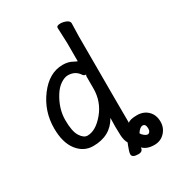

<svg xmlns="http://www.w3.org/2000/svg" viewBox="-215 -835 1046 1156"><g transform="rotate(-30 307.5 -256.5)"><path d="M402.8 202.1Q358.9 202.1 358.9 178.2Q358.9 169.9 363 156Q367.2 142.1 373 127.9Q378.9 113.8 380.9 107.9Q367.2 85 365.5 50Q363.8 15.1 363.8 -12.2L365.2 -71.8Q312 23.9 191.9 23.9Q126 23.9 83 -31.5Q40 -86.9 40 -186Q40 -305.2 110.6 -398.7Q181.2 -492.2 274.9 -492.2Q314 -492.2 341.8 -476.1Q360.8 -465.8 365.2 -465.8Q366.2 -465.8 366.2 -466.8L365.2 -469.2V-592.8L360.8 -699.2Q360.8 -714.8 387.2 -714.8Q408.2 -714.8 428.2 -705.8Q448.2 -696.8 448.2 -681.2L445.8 -591.8Q445.8 -27.8 446.8 9.8Q460.9 -5.9 511.2 -5.9Q557.1 -5.9 586.2 22.9Q615.2 51.8 615.2 99.1Q615.2 141.1 586.7 171.6Q558.1 202.1 514.2 202.1Q461.9 202.1 435.1 173.8Q434.1 202.1 402.8 202.1ZM511.2 127Q518.1 127 524.4 119.4Q530.8 111.8 530.8 98.1Q530.8 64.9 509.8 64.9Q490.2 64.9 470.2 96.2Q475.1 106.9 488 116.9Q501 127 511.2 127ZM192.9 -47.9Q251 -47.9 308.1 -116.5Q365.2 -185.1 365.2 -275.9V-363.8Q369.1 -368.2 369.1 -370.1Q369.1 -371.1 367.2 -371.1Q355 -371.1 348.1 -380.9Q321.8 -421.9 271 -421.9Q247.1 -421.9 219.5 -403.3Q191.9 -384.8 170.9 -351.1Q123 -274.9 123 -196Q123 -117.2 145 -82.5Q167 -47.9 192.9 -47.9Z"/></g></svg>

Font: LXGW WenKai Mono GB Screen
Style: Regular
Weight: 400
Monospace: yes
Designer: LXGW / Fontworks Inc.
Foundry: LXGW / Fontworks Inc.
Version: Version 1.510;January 18,2025